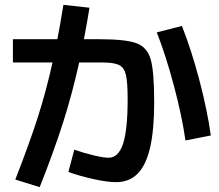

<svg xmlns="http://www.w3.org/2000/svg" viewBox="-20 -772 904 791"><path d="M261.7 -63.5 286.1 -155.3Q326.7 -141.1 367.2 -131.6Q407.7 -122.1 426.8 -122.1Q467.8 -122.1 486.8 -179.2Q505.9 -236.3 505.9 -364.3Q505.9 -433.1 498.8 -463.4Q491.7 -493.7 470.5 -504.2Q449.2 -514.6 401.4 -514.6H306.2Q278.3 -388.2 240.7 -269.8Q203.1 -151.4 143.6 -1L43 -32.2Q101.6 -182.1 136 -289.6Q170.4 -397 196.3 -514.6H33.2V-610.4H216.3Q229.5 -678.2 241.2 -752L348.6 -740.2Q339.4 -682.1 325.7 -610.4H390.6Q498.5 -610.4 542.7 -593.8Q586.9 -577.1 601.1 -526.4Q615.2 -475.6 615.2 -351.6Q615.2 -237.3 598.6 -164.8Q582 -92.3 547.4 -56.9Q512.7 -21.5 458 -21.5Q423.8 -21.5 367.4 -33.7Q311 -45.9 261.7 -63.5ZM626 -638.7 729.5 -665Q768.1 -567.4 800.8 -444.1Q833.5 -320.8 848.6 -213.9L744.1 -193.4Q729.5 -294.9 696.3 -419.4Q663.1 -543.9 626 -638.7Z"/></svg>

Font: Pretendard GOV SemiBold
Style: Regular
Weight: 600
Designer: Base glyphs from Inter by Rasmus Andersson; Hangeul glyphs from Noto Sans CJK(Source Han Sans) by Jang Soo-young and Kan
Foundry: Kil Hyung-jin
Version: Version 1.309